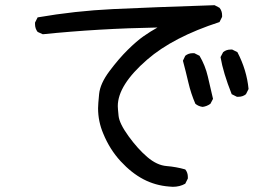

<svg xmlns="http://www.w3.org/2000/svg" viewBox="-20 -694 1040 740"><path d="M646 26 632 25Q579 21 533 -3Q487 -27 445 -72.5Q403 -118 378 -179Q358 -226 358 -277Q358 -291 362 -331.5Q366 -372 402 -420Q438 -468 472.5 -502Q507 -536 533.5 -554.5Q560 -573 587 -588Q360 -584 145 -562L125 -571Q115 -584 115 -601V-607L125 -627Q269 -652 416 -659Q563 -666 807 -674L826 -664Q836 -652 836 -635V-629L826 -609Q647 -551 547 -464Q434 -366 434 -285Q434 -277 437 -247.5Q440 -218 475.5 -169Q511 -120 548 -88.5Q585 -57 622 -54Q659 -51 694 -41Q704 -29 704 -12V-6L694 14Q673 26 646 26ZM761 -282Q745 -284 733 -294Q716 -333 706 -376Q696 -419 685 -460L694 -479Q706 -489 723 -489H729L749 -479Q771 -442 781 -399Q791 -356 801 -313L791 -294Q777 -284 761 -282ZM899 -321H893L873 -331Q840 -414 830 -474L840 -493Q852 -503 869 -503H875L895 -493Q931 -424 938 -351L928 -331Q916 -321 899 -321Z"/></svg>

Font: Xiaolai Mono SC
Style: Regular
Weight: 400
Monospace: yes
Designer: LXGW / Nozomi Seto
Version: Version 3.113;September 30, 2024